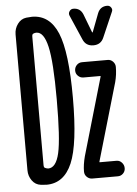

<svg xmlns="http://www.w3.org/2000/svg" viewBox="-54 -802 609 854"><g transform="rotate(-5 250.0 -375.0)"><path d="M457 -759.8Q467.8 -759.8 474.1 -750.5Q480.5 -741.2 475.6 -731.4L427.7 -621.1Q415 -589.8 380.9 -589.8Q346.7 -589.8 334 -621.1L286.1 -731.4Q282.2 -741.2 288.6 -750.5Q294.9 -759.8 305.7 -759.8Q336.9 -759.8 348.6 -730.5L379.9 -648.4Q379.9 -647.5 380.9 -647.5Q382.8 -647.5 382.8 -648.4L414.1 -730.5Q425.8 -759.8 457 -759.8ZM299.8 -101.6 400.4 -448.2V-450.2V-451.2H324.2Q310.5 -451.2 300.3 -460.9Q290 -470.7 290 -484.9Q290 -499 299.8 -509.3Q309.6 -519.5 324.2 -519.5H438.5Q452.1 -519.5 461.9 -509.3Q471.7 -499 471.7 -485.4Q471.7 -451.2 462.9 -418L362.3 -72.3V-70.3Q362.3 -69.3 363.3 -69.3H438.5Q452.1 -69.3 461.9 -58.6Q471.7 -47.9 471.7 -33.7Q471.7 -19.5 461.9 -9.8Q452.1 0 438.5 0H324.2Q310.5 0 300.3 -9.8Q290 -19.5 290 -34.2Q290 -64.5 299.8 -101.6ZM113.3 -651.4V-78.1Q113.3 -67.4 119.1 -65.4Q125 -62.5 132.8 -61.5Q168 -61.5 182.6 -125.5Q197.3 -189.5 197.3 -365.2Q197.3 -533.2 181.6 -600.6Q166 -668 132.8 -668Q125 -668 119.1 -665Q113.3 -663.1 113.3 -651.4ZM93.8 7.8Q69.3 4.9 54.7 -15.6Q40 -36.1 40 -61.5V-668Q40 -694.3 55.2 -714.8Q70.3 -735.4 93.8 -738.3Q111.3 -740.2 119.1 -740.2Q198.2 -740.2 233.9 -654.8Q269.5 -569.3 269.5 -365.2Q269.5 -159.2 233.4 -74.7Q197.3 9.8 119.1 9.8Q111.3 9.8 93.8 7.8Z"/></g></svg>

Font: Rounded Mgen+ 1m regular
Style: Regular
Weight: 400
Designer: [Source Han Sans]
Ryoko NISHIZUKA  (kana & ideographs); Paul D. Hunt (Latin, Greek & Cyrillic); Wenlong ZHANG  (bopomofo
Version: Version 1.059.20150602